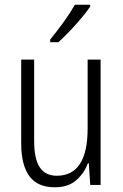

<svg xmlns="http://www.w3.org/2000/svg" viewBox="-20 -785 521 815"><path d="M407 -532V0H363L357 -92H353Q337 -49 303 -19.5Q269 10 213 10Q139 10 104.5 -37.5Q70 -85 70 -176V-532H125V-186Q125 -110 149 -74.5Q173 -39 221 -39Q352 -39 352 -240V-532ZM363 -757Q348 -735 324.5 -707Q301 -679 275 -652Q249 -625 228 -606H193V-617Q223 -654 250.5 -692Q278 -730 298 -765H363Z"/></svg>

Font: Noto Sans Ethiopic Condensed Light
Style: Regular
Weight: 300
Width: 3
Designer: Monotype Design Team
Foundry: Monotype Imaging Inc.
Version: Version 2.102; ttfautohint (v1.8.4.7-5d5b)